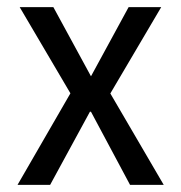

<svg xmlns="http://www.w3.org/2000/svg" viewBox="-20 -516 506 536"><path d="M29 0 189 -277 191 -231 35 -496H129L234 -303L339 -496H430L275 -233L277 -274L437 0H343L234 -204H231L120 0Z"/></svg>

Font: Nunito Sans 7pt Condensed
Style: Regular
Weight: 400
Width: 3
Designer: Vernon Adams
Foundry: Vernon Adams
Version: Version 3.101;gftools[0.9.27]